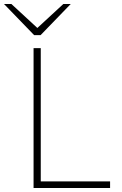

<svg xmlns="http://www.w3.org/2000/svg" viewBox="-58 -941 609 961"><path d="M110 -700H146V-33H493V0H110ZM113 -765 -38 -921H-1L129 -801L259 -921H296L145 -765Z"/></svg>

Font: Overpass Thin
Style: Regular
Weight: 100
Designer: Delve Withrington, Thomas Jockin
Foundry: Delve Fonts
Version: Version 3.000;DELV;Overpass